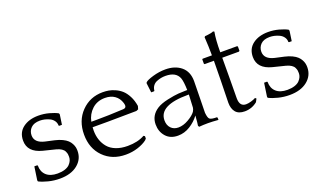

<svg xmlns="http://www.w3.org/2000/svg" viewBox="-66 -1003 2355 1401"><g transform="rotate(-20 1111.5 -302.5)"><path d="M199.2 -280.8 270 -265.1Q302.2 -257.8 326.4 -246.1Q350.6 -234.4 364.3 -221.4Q377.9 -208.5 386.2 -192.6Q394.5 -176.8 397.2 -163.6Q399.9 -150.4 399.9 -136.2Q399.9 -71.3 348.6 -30Q297.4 11.2 210.9 11.2Q166 11.2 123 0.5Q80.1 -10.3 51.8 -24.9L49.8 -34.2L64.9 -137.2H87.9L90.8 -132.8Q90.8 -85 121.3 -57.4Q151.9 -29.8 208 -29.8Q240.2 -29.8 264.6 -37.8Q289.1 -45.9 302 -59.3Q314.9 -72.8 321 -86.9Q327.1 -101.1 327.1 -116.2Q327.1 -128.9 325.7 -137.5Q324.2 -146 318.1 -159.2Q312 -172.4 296.6 -182.6Q281.2 -192.9 256.8 -199.2L161.1 -223.1Q51.8 -251 51.8 -340.8Q51.8 -405.3 98.4 -440.2Q145 -475.1 217.8 -475.1Q260.3 -475.1 300.5 -464.1Q340.8 -453.1 366.2 -439L369.1 -430.2L357.9 -353H336.9L333 -356Q333 -377.9 320.8 -394.5Q308.6 -411.1 289.6 -419.9Q270.5 -428.7 252 -432.9Q233.4 -437 216.8 -437Q169.9 -437 146.5 -413.6Q123 -390.1 123 -356Q123 -298.8 199.2 -280.8Z M925.8 -293 918.9 -269 902.8 -262.2Q867.2 -262.2 792 -261Q716.8 -259.8 680.2 -259.8H562Q561 -251 561 -233.9Q561 -194.8 572.3 -161.4Q583.5 -127.9 606.2 -101.1Q628.9 -74.2 667.5 -59.1Q706.1 -43.9 756.8 -43.9Q836.4 -43.9 889.2 -74.2L898.9 -67.9V-49.8L889.2 -39.1Q862.3 -18.1 817.9 -3.4Q773.4 11.2 723.1 11.2Q617.7 11.2 551.3 -55.9Q484.9 -123 484.9 -230Q484.9 -337.9 551.8 -406.5Q618.7 -475.1 717.8 -475.1Q741.2 -475.1 764.2 -471.2Q787.1 -467.3 814.2 -455.1Q841.3 -442.9 862.5 -423.6Q883.8 -404.3 901.4 -370.6Q918.9 -336.9 925.8 -293ZM718.8 -430.2Q658.2 -430.2 618.2 -393.3Q578.1 -356.4 566.9 -300.8H606Q697.3 -300.8 817.9 -307.1Q839.8 -308.6 839.8 -328.1Q839.8 -337.4 835.9 -349.1Q824.2 -387.2 793.9 -408.7Q763.7 -430.2 718.8 -430.2Z M1293.9 2.9 1288.1 -6.8Q1291.5 -21 1295.9 -84Q1266.6 -43.9 1222.4 -16.4Q1178.2 11.2 1127.9 11.2Q1068.4 11.2 1034.7 -27.1Q1001 -65.4 1001 -121.1Q1001 -190.9 1063 -231Q1094.2 -251 1148.4 -262.7Q1202.6 -274.4 1234.6 -276.6Q1266.6 -278.8 1290 -278.8H1303.7Q1302.2 -344.2 1292 -373Q1270.5 -430.2 1189 -430.2Q1170.9 -430.2 1154.1 -427Q1137.2 -423.8 1119.4 -416.5Q1101.6 -409.2 1090.1 -393.6Q1078.6 -377.9 1076.7 -356L1072.8 -353H1050.8L1042 -426.8L1044.9 -433.1Q1057.1 -446.3 1106.4 -460.7Q1155.8 -475.1 1204.1 -475.1Q1279.3 -475.1 1326.2 -435.8Q1373 -396.5 1373 -323.2Q1373 -262.7 1370.8 -188.7Q1368.7 -114.7 1368.7 -78.1Q1372.6 -37.6 1383.8 -28.8Q1396 -18.1 1439 -18.1L1442.9 -14.2L1443.8 0L1442.9 3.9Q1395 0 1362.8 0Q1325.2 0 1293.9 2.9ZM1288.1 -115.2Q1297.9 -132.3 1298.8 -144L1303.7 -244.1H1294.9Q1071.8 -244.1 1071.8 -127Q1071.8 -89.4 1093.5 -66.7Q1115.2 -43.9 1150.9 -43.9Q1189 -43.9 1229.7 -67.4Q1270.5 -90.8 1288.1 -115.2Z M1759.8 -418 1754.4 -413.1H1624.5Q1624.5 -336.9 1624 -262.5Q1623.5 -188 1623 -144.5Q1622.6 -101.1 1622.6 -99.1Q1622.6 -34.2 1672.4 -34.2Q1689.5 -34.2 1711.7 -40.5Q1733.9 -46.9 1748.5 -55.2L1757.3 -47.9L1744.6 -23.9Q1701.7 11.2 1646.5 11.2Q1598.6 11.2 1576.2 -15.6Q1553.7 -42.5 1553.7 -88.9Q1553.7 -96.2 1554.9 -141.6Q1556.2 -187 1557.6 -262.5Q1559.1 -337.9 1559.6 -413.1H1487.3L1483.4 -418V-451.2L1487.3 -455.1H1559.6Q1559.6 -521.5 1554.7 -598.1L1561.5 -604L1575.7 -605Q1612.8 -608.9 1626.5 -616.2L1635.7 -611.8Q1624.5 -552.2 1624.5 -455.1H1754.4L1759.8 -451.2Z M1983.4 -280.8 2054.2 -265.1Q2086.4 -257.8 2110.6 -246.1Q2134.8 -234.4 2148.4 -221.4Q2162.1 -208.5 2170.4 -192.6Q2178.7 -176.8 2181.4 -163.6Q2184.1 -150.4 2184.1 -136.2Q2184.1 -71.3 2132.8 -30Q2081.5 11.2 1995.1 11.2Q1950.2 11.2 1907.2 0.5Q1864.3 -10.3 1835.9 -24.9L1834 -34.2L1849.1 -137.2H1872.1L1875 -132.8Q1875 -85 1905.5 -57.4Q1936 -29.8 1992.2 -29.8Q2024.4 -29.8 2048.8 -37.8Q2073.2 -45.9 2086.2 -59.3Q2099.1 -72.8 2105.2 -86.9Q2111.3 -101.1 2111.3 -116.2Q2111.3 -128.9 2109.9 -137.5Q2108.4 -146 2102.3 -159.2Q2096.2 -172.4 2080.8 -182.6Q2065.4 -192.9 2041 -199.2L1945.3 -223.1Q1835.9 -251 1835.9 -340.8Q1835.9 -405.3 1882.6 -440.2Q1929.2 -475.1 2002 -475.1Q2044.4 -475.1 2084.7 -464.1Q2125 -453.1 2150.4 -439L2153.3 -430.2L2142.1 -353H2121.1L2117.2 -356Q2117.2 -377.9 2105 -394.5Q2092.8 -411.1 2073.7 -419.9Q2054.7 -428.7 2036.1 -432.9Q2017.6 -437 2001 -437Q1954.1 -437 1930.7 -413.6Q1907.2 -390.1 1907.2 -356Q1907.2 -298.8 1983.4 -280.8Z"/></g></svg>

Font: Quattrocento Roman
Style: Regular
Weight: 400
Designer: Pablo Impallari
Foundry: Pablo Impallari. www.impallari.com Igino Marini. www.ikern.com
Version: Version 1.000